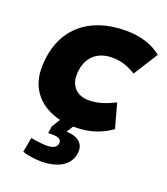

<svg xmlns="http://www.w3.org/2000/svg" viewBox="-128 -571 758 869"><g transform="rotate(20 251.0 -136.0)"><path d="M170 208C261 208 315 167 315 104C315 65 282 42 233 42L253 10H260C327 10 384 -7 435 -44L403 -161C354 -137 320 -126 277 -126C222 -126 188 -161 188 -213C188 -296 237 -344 313 -344C356 -344 388 -333 428 -309L502 -426C457 -463 398 -480 330 -480C150 -480 28 -378 28 -189C28 -89 90 -21 187 2L162 42L157 76H178C206 76 220 84 220 99C220 121 203 132 168 132C151 132 116 128 93 123L80 194C111 205 151 208 170 208Z"/></g></svg>

Font: Celebes ExtraBold
Style: Italic
Weight: 800
Italic angle: -10°
Designer: Anugrah Pasau
Foundry: Lafontype
Version: Version 1.000